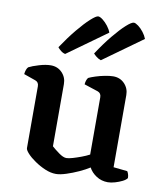

<svg xmlns="http://www.w3.org/2000/svg" viewBox="-86 -838 776 912"><g transform="rotate(10 302.5 -382.0)"><path d="M245 4Q220 4 193 -7.5Q166 -19 142 -35.5Q118 -52 103.5 -68Q89 -84 89 -93V-391Q89 -411 72 -417L15 -437Q18 -462 28 -472Q45 -481 77 -490.5Q109 -500 133 -500Q166 -500 187.5 -477.5Q209 -455 209 -423V-123Q222 -111 244 -95Q266 -79 281 -79Q292 -79 311 -84.5Q330 -90 351.5 -98Q373 -106 390 -115V-391Q390 -411 373 -417L306 -439Q307 -451 310.5 -460Q314 -469 318 -472Q328 -477 349.5 -484Q371 -491 394.5 -495.5Q418 -500 434 -500Q467 -500 488.5 -477.5Q510 -455 510 -423V-75L577 -68Q580 -64 583 -55.5Q586 -47 586 -36Q580 -27 564 -19Q548 -11 529 -5.5Q510 0 495 0Q464 0 439.5 -16Q415 -32 403 -55Q383 -42 353.5 -28.5Q324 -15 294.5 -5.5Q265 4 245 4ZM362 -565Q350 -569 340 -577Q330 -585 325 -591Q359 -643 392 -683Q425 -723 450 -745.5Q475 -768 486 -768Q494 -768 507.5 -758Q521 -748 533 -732.5Q545 -717 551 -701ZM190 -565Q179 -567 168.5 -575.5Q158 -584 153 -591Q187 -642 220 -682Q253 -722 278.5 -745Q304 -768 314 -768Q323 -768 336.5 -757.5Q350 -747 362 -731.5Q374 -716 379 -701Z"/></g></svg>

Font: Texturina SemiBold
Style: Regular
Weight: 600
Designer: Guillermo Torres Carreño
Foundry: Omnibus-Type
Version: Version 1.002; ttfautohint (v1.8.3)